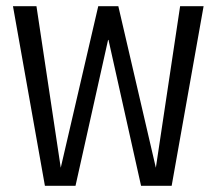

<svg xmlns="http://www.w3.org/2000/svg" viewBox="-20 -602 702 622"><path d="M639.6 -582 536.1 0H437L331.5 -472.7H330.1L224.6 0H125.5L22 -582H98.1L176.8 -58.6L298.3 -582H363.3L484.9 -58.6L563.5 -582Z"/></svg>

Font: Decalotype Light
Style: Regular
Weight: 300
Designer: Alfredo Marco Pradil
Foundry: Alfredo Marco Pradil
Version: Version 1.0